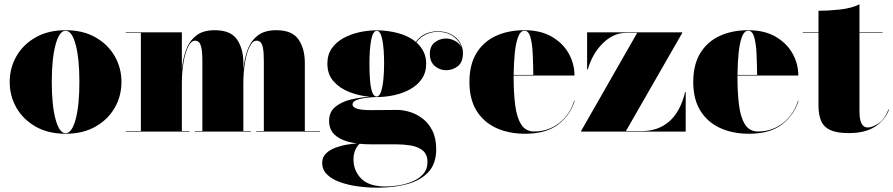

<svg xmlns="http://www.w3.org/2000/svg" viewBox="-20 -610 4141 890"><path d="M25 -230Q25 -295 56.2 -349.5Q87.5 -404 145.5 -437Q203.5 -470 284 -470Q364.5 -470 422.5 -437Q480.5 -404 511.8 -349.5Q543 -295 543 -230Q543 -165 511.8 -110.5Q480.5 -56 422.5 -23Q364.5 10 284 10Q203.5 10 145.5 -23Q87.5 -56 56.2 -110.5Q25 -165 25 -230ZM220 -230Q220 -122 237.5 -57.2Q255 7.5 284 7.5Q313.5 7.5 330.8 -57.2Q348 -122 348 -230Q348 -338 330.8 -402.8Q313.5 -467.5 284 -467.5Q255 -467.5 237.5 -402.8Q220 -338 220 -230Z M563 -2.5H633V-457.5H563V-460H823V-288.5Q827 -333 841 -374.8Q855 -416.5 887 -443.2Q919 -470 976 -470Q1049 -470 1078.5 -427.2Q1108 -384.5 1108 -319V-288Q1112 -333 1126 -374.8Q1140 -416.5 1172 -443.2Q1204 -470 1261 -470Q1334 -470 1363.5 -427.2Q1393 -384.5 1393 -319V-2.5H1463V0H1168V-2.5H1203V-327.5Q1203 -369.5 1198.5 -389.5Q1194 -409.5 1186.2 -415.5Q1178.5 -421.5 1169.5 -421.5Q1151 -421.5 1137.2 -394Q1123.5 -366.5 1115.8 -321.2Q1108 -276 1108 -223V-2.5H1143V0H883V-2.5H918V-327.5Q918 -369.5 913.2 -389.5Q908.5 -409.5 901 -415.5Q893.5 -421.5 884.5 -421.5Q866 -421.5 852.2 -394Q838.5 -366.5 830.8 -321.2Q823 -276 823 -223V-2.5H858V0H563Z M1505.5 -49.5Q1505.5 -91 1534 -114.5Q1562.5 -138 1605.8 -148.5Q1649 -159 1693 -161.5Q1644.5 -166 1599.8 -183.2Q1555 -200.5 1526.2 -233Q1497.5 -265.5 1497.5 -315Q1497.5 -356.5 1518 -385.8Q1538.5 -415 1572.2 -433.5Q1606 -452 1646.5 -460.8Q1687 -469.5 1726.5 -469.5Q1775 -469.5 1824.2 -456.8Q1873.5 -444 1907.5 -415.5Q1927.5 -443 1954.5 -454Q1981.5 -465 2007.5 -465Q2047 -465 2073.2 -450Q2099.5 -435 2112.8 -411.8Q2126 -388.5 2126 -364.5Q2126 -321.5 2102 -303Q2078 -284.5 2048 -284.5Q2018 -284.5 1995.2 -304.2Q1972.5 -324 1972.5 -360Q1972.5 -396.5 1995.8 -414Q2019 -431.5 2048 -431.5Q2068.5 -431.5 2089.8 -420.2Q2111 -409 2120 -388.5Q2111.5 -418.5 2082.5 -440.5Q2053.5 -462.5 2007.5 -462.5Q1982 -462.5 1955.8 -451Q1929.5 -439.5 1910 -413.5Q1930.5 -395.5 1943 -371Q1955.5 -346.5 1955.5 -315Q1955.5 -273.5 1935 -244Q1914.5 -214.5 1880.8 -196Q1847 -177.5 1806.8 -168.8Q1766.5 -160 1726.5 -160Q1723 -160 1719.5 -160Q1701.5 -159.5 1676.5 -156.5Q1651.5 -153.5 1632.8 -146.2Q1614 -139 1614 -126Q1614 -99.5 1698.5 -99.5Q1724.5 -99.5 1761.8 -100Q1799 -100.5 1820.5 -100.5Q1848.5 -100.5 1880 -91Q1911.5 -81.5 1939.2 -60.2Q1967 -39 1984.5 -4Q2002 31 2002 82Q2002 148.5 1965.8 187.5Q1929.5 226.5 1868 243.2Q1806.5 260 1730.5 260Q1683.5 260 1638 253.8Q1592.5 247.5 1555.2 234Q1518 220.5 1495.8 198.5Q1473.5 176.5 1473.5 144.5Q1473.5 118.5 1491 101.5Q1508.5 84.5 1534.5 74.8Q1560.5 65 1587.8 60.5Q1615 56 1635 55Q1575.5 47.5 1540.5 22.2Q1505.5 -3 1505.5 -49.5ZM1692.5 -315Q1692.5 -275.5 1695 -240.8Q1697.5 -206 1704.8 -184.2Q1712 -162.5 1726.5 -162.5Q1738.5 -162.5 1746 -184.2Q1753.5 -206 1757 -240.8Q1760.5 -275.5 1760.5 -315Q1760.5 -382 1752.5 -424.5Q1744.5 -467 1726.5 -467Q1708.5 -467 1700.5 -424.5Q1692.5 -382 1692.5 -315ZM1618.5 129Q1618.5 180.5 1654 217.5Q1689.5 254.5 1768.5 254.5Q1796.5 254.5 1829.5 249Q1862.5 243.5 1892.8 230.8Q1923 218 1942.2 196.2Q1961.5 174.5 1961.5 141.5Q1961.5 105 1939 87.2Q1916.5 69.5 1883.2 64.2Q1850 59 1817.5 59H1699Q1671.5 59 1647.5 56.5Q1637 64 1627.8 83.5Q1618.5 103 1618.5 129Z M2644 -143Q2624.5 -78 2568.5 -34Q2512.5 10 2414 10Q2338.5 10 2280.2 -16.8Q2222 -43.5 2189 -96.8Q2156 -150 2156 -230Q2156 -310 2188.2 -363.2Q2220.5 -416.5 2278 -443.2Q2335.5 -470 2411 -470Q2485.5 -470 2537.2 -440.2Q2589 -410.5 2616 -362.5Q2643 -314.5 2643 -260H2361Q2361 -255 2361 -250Q2361 -178 2368.2 -121.8Q2375.5 -65.5 2396 -33Q2416.5 -0.5 2456 -0.5Q2522 -0.5 2572.2 -40Q2622.5 -79.5 2641.5 -143ZM2411 -467.5Q2392.5 -467.5 2381.8 -439Q2371 -410.5 2366.2 -363.8Q2361.5 -317 2361 -262.5H2452Q2451.5 -311.5 2449.5 -358.5Q2447.5 -405.5 2439 -436.5Q2430.5 -467.5 2411 -467.5Z M2880 -457.5Q2824.5 -457.5 2775.8 -410.8Q2727 -364 2704.5 -288H2701.5V-460H3142.5V-457.5L2881.5 -2.5H2957.5Q3030 -2.5 3081.8 -46.8Q3133.5 -91 3156 -184H3158.5V0H2673.5V-2.5L2933.5 -457.5Z M3681.5 -143Q3662 -78 3606 -34Q3550 10 3451.5 10Q3376 10 3317.8 -16.8Q3259.5 -43.5 3226.5 -96.8Q3193.5 -150 3193.5 -230Q3193.5 -310 3225.8 -363.2Q3258 -416.5 3315.5 -443.2Q3373 -470 3448.5 -470Q3523 -470 3574.8 -440.2Q3626.5 -410.5 3653.5 -362.5Q3680.5 -314.5 3680.5 -260H3398.5Q3398.5 -255 3398.5 -250Q3398.5 -178 3405.8 -121.8Q3413 -65.5 3433.5 -33Q3454 -0.5 3493.5 -0.5Q3559.5 -0.5 3609.8 -40Q3660 -79.5 3679 -143ZM3448.5 -467.5Q3430 -467.5 3419.2 -439Q3408.5 -410.5 3403.8 -363.8Q3399 -317 3398.5 -262.5H3489.5Q3489 -311.5 3487 -358.5Q3485 -405.5 3476.5 -436.5Q3468 -467.5 3448.5 -467.5Z M4101 -102Q4083 -54 4037 -23.5Q3991 7 3915 7Q3859 7 3828.5 -7.2Q3798 -21.5 3786 -50Q3774 -78.5 3774 -121V-457.5H3701V-460H3774V-560Q3819 -560 3872.8 -565.8Q3926.5 -571.5 3964 -590V-460H4071V-457.5H3964V-94Q3964 -19 4002 -19Q4023 -19 4051.5 -37.5Q4080 -56 4098.5 -102.5Z"/></svg>

Font: Bodoni* 72pt Fatface
Style: Regular
Weight: 900
Version: Version 2.3